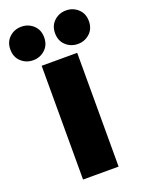

<svg xmlns="http://www.w3.org/2000/svg" viewBox="-269 -1046 853 1142"><g transform="rotate(-20 157.5 -475.0)"><path d="M51 15V-705H276V15ZM91.5 -936Q123 -907 123 -859Q123 -811 91.5 -782Q60 -753 16 -753Q-28 -753 -59.5 -782Q-91 -811 -91 -859Q-91 -907 -59.5 -936Q-28 -965 16 -965Q60 -965 91.5 -936ZM374.5 -936Q406 -907 406 -859Q406 -811 374.5 -782Q343 -753 299 -753Q255 -753 223.5 -782Q192 -811 192 -859Q192 -907 223.5 -936Q255 -965 299 -965Q343 -965 374.5 -936Z"/></g></svg>

Font: Repo
Style: ExtraBlack
Weight: 1000
Designer: Stefan Peev
Foundry: Context Ltd
Version: Version 001.000